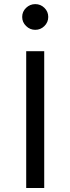

<svg xmlns="http://www.w3.org/2000/svg" viewBox="-20 -937 351 957"><path d="M200.4 0V-681.9H110.6V0ZM90.6 -852.5Q90.6 -826.2 110 -807.3Q129.4 -788.3 155.8 -788.3Q182.4 -788.3 201.4 -807.3Q220.5 -826.2 220.5 -852.5Q220.5 -879.2 201.4 -897.8Q182.4 -916.5 155.8 -916.5Q129.4 -916.5 110 -897.8Q90.6 -879.2 90.6 -852.5Z"/></svg>

Font: Estedad-FD-VF Thin
Style: Regular
Weight: 100
Designer: Amin Abedi
Version: Version 5.0